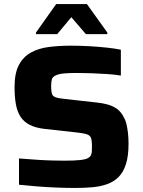

<svg xmlns="http://www.w3.org/2000/svg" viewBox="-20 -922 708 950"><path d="M353 8Q309 8 258.5 6Q208 4 160 0Q112 -4 74 -8V-138Q114 -135 155.5 -132Q197 -129 234 -128Q271 -127 297 -127Q348 -127 375.5 -130Q403 -133 416 -140Q426 -146 430 -154.5Q434 -163 434.5 -174.5Q435 -186 435 -200Q435 -219 432.5 -231.5Q430 -244 422.5 -250.5Q415 -257 399 -260.5Q383 -264 356 -267L202 -284Q157 -289 127.5 -304Q98 -319 81.5 -344.5Q65 -370 58.5 -406.5Q52 -443 52 -491Q52 -560 73.5 -600.5Q95 -641 133 -662Q171 -683 221.5 -689.5Q272 -696 331 -696Q374 -696 420 -693.5Q466 -691 508 -686.5Q550 -682 578 -676V-548Q550 -553 512 -555.5Q474 -558 434.5 -559.5Q395 -561 361 -561Q320 -561 295 -558.5Q270 -556 256 -549Q240 -542 236.5 -529Q233 -516 233 -496Q233 -472 236.5 -459Q240 -446 255.5 -440.5Q271 -435 304 -432L457 -415Q487 -412 512.5 -405Q538 -398 558.5 -383.5Q579 -369 593 -341Q601 -328 605.5 -309Q610 -290 613 -265.5Q616 -241 616 -210Q616 -150 603 -109.5Q590 -69 566 -45.5Q542 -22 509 -10.5Q476 1 436.5 4.5Q397 8 353 8ZM158 -753V-761L258 -902H410L511 -761V-753H405L333 -837L263 -753Z"/></svg>

Font: Saira SemiExpanded
Style: Bold
Weight: 700
Width: 6
Designer: Hector Gatti with collaboration of the Omnibus-Type team
Foundry: Omnibus-Type
Version: Version 1.101